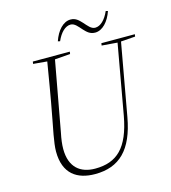

<svg xmlns="http://www.w3.org/2000/svg" viewBox="-124 -944 945 1058"><g transform="rotate(-15 349.0 -415.0)"><path d="M288 14C427 14 508 -65 540 -243L614 -655L696 -661L698 -674H507L505 -661L594 -654L523 -256C491 -80 420 -15 296 -15C213 -15 153 -59 153 -165C153 -191 157 -222 164 -255L237 -654L325 -661L327 -674H116L114 -661L193 -654C177 -560 165 -481 137 -334L122 -255C116 -220 111 -188 111 -162C111 -34 186 14 288 14ZM278 -746 290 -743C310 -789 339 -817 369 -817C392 -817 408 -795 427 -774C444 -756 460 -739 490 -739C532 -739 569 -780 588 -836L576 -839C556 -793 527 -765 497 -765C474 -765 458 -787 439 -808C422 -826 406 -844 376 -844C334 -844 297 -803 278 -746Z"/></g></svg>

Font: Source Serif 4 Display Light
Style: Italic
Weight: 300
Italic angle: -12°
Designer: Frank Grießhammer
Foundry: Adobe Systems Incorporated
Version: Version 4.004;hotconv 1.0.117;makeotfexe 2.5.65602